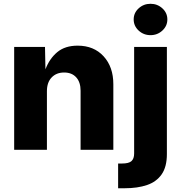

<svg xmlns="http://www.w3.org/2000/svg" viewBox="-20 -795 961 1019"><path d="M229 -311V0H55.2V-545.9H218.8L221.2 -427.2Q242.7 -483.9 283.9 -518.3Q325.2 -552.7 392.1 -552.7Q478 -552.7 529.8 -496.3Q581.5 -439.9 581.5 -347.7V0H407.7V-313.5Q407.7 -358.9 384.5 -384.5Q361.3 -410.2 320.3 -410.2Q279.3 -410.2 254.2 -384Q229 -357.9 229 -311ZM691.9 -545.9H865.7V22.9Q865.7 90.3 838.1 130.1Q810.5 169.9 760.3 187Q710 204.1 642.1 204.1H606.9V72.8H627.9Q664.1 72.8 678 59.8Q691.9 46.9 691.9 19.5ZM778.8 -608.4Q742.2 -608.4 715.8 -632.8Q689.5 -657.2 689.5 -691.9Q689.5 -726.6 715.8 -750.7Q742.2 -774.9 778.8 -774.9Q815.4 -774.9 841.8 -750.7Q868.2 -726.6 868.2 -691.9Q868.2 -657.2 841.8 -632.8Q815.4 -608.4 778.8 -608.4Z"/></svg>

Font: Inter Extra Bold
Style: Regular
Weight: 800
Designer: Rasmus Andersson
Foundry: rsms
Version: Version 4.000;git-3c8e0fc